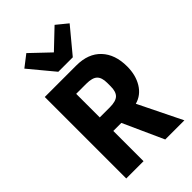

<svg xmlns="http://www.w3.org/2000/svg" viewBox="-282 -1064 1163 1163"><g transform="rotate(-45 300.0 -482.5)"><path d="M224 0H76V-698H346Q448 -698 504 -638.5Q560 -579 560 -476Q560 -402 527.5 -348.5Q495 -295 437 -279L574 0H410L293 -259H224ZM310 -375Q362 -375 383 -395Q404 -415 404 -461V-491Q404 -537 383 -557Q362 -577 310 -577H224V-375ZM242 -748 110 -907 185 -965 306 -850 427 -965 498 -907 366 -748Z"/></g></svg>

Font: iA Writer Quattro V
Style: Regular
Weight: 400
Designer: Mike Abbink, Paul van der Laan, Pieter van Rosmalen, Oliver Reichenstein
Foundry: Information Architects Inc.
Version: Version 2.000